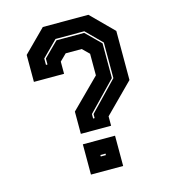

<svg xmlns="http://www.w3.org/2000/svg" viewBox="-106 -784 761 867"><g transform="rotate(-15 275.0 -350.0)"><path d="M215.5 -189.5V-293.5L349.5 -427V-528L318.5 -558.5H243.5L212.5 -528V-471H71.5V-597L174.5 -700H387.5L490.5 -597V-367.5L357 -233.5V-189.5ZM276 -67.5H300V-74.5H276ZM212 0V-141.5H362.5V0ZM287 -242H294V-261L422.5 -394.5V-561L350.5 -633H216L144 -561V-531H151V-559L218.5 -626H348L416 -559V-396.5L287 -263Z"/></g></svg>

Font: Tourney ExtraBold
Style: Regular
Weight: 800
Designer: Tyler Finck
Foundry: Etcetera Type Co
Version: Version 1.015